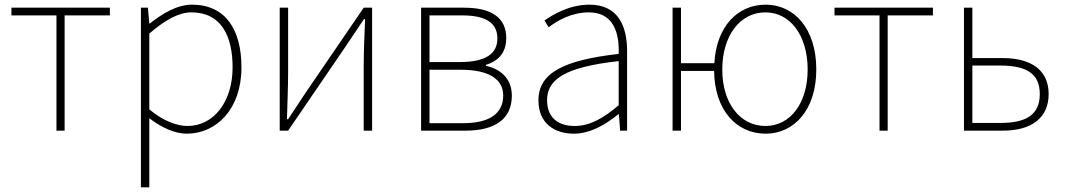

<svg xmlns="http://www.w3.org/2000/svg" viewBox="-20 -560 4565 823"><path d="M222 0H257V-494H451V-527H29V-494H222Z M584 243H620V46V-53C676 -11 731 13 781 13C907 13 1015 -92 1015 -271C1015 -434 946 -540 803 -540C737 -540 674 -500 622 -459H620L614 -527H584ZM784 -20C742 -20 682 -39 620 -91V-416C687 -474 746 -507 800 -507C929 -507 977 -405 977 -271C977 -124 896 -20 784 -20Z M1179 0H1215L1463 -363C1485 -396 1518 -445 1540 -478H1545C1542 -407 1539 -336 1539 -277V0H1575V-527H1539L1291 -164C1269 -131 1237 -82 1215 -49H1210C1212 -120 1215 -191 1215 -249V-527H1179Z M1785 0H1976C2099 0 2174 -48 2174 -150C2174 -229 2118 -266 2063 -278V-282C2111 -297 2150 -329 2150 -397C2150 -486 2084 -527 1970 -527H1785ZM1821 -294V-494H1961C2067 -494 2112 -459 2112 -395C2112 -333 2067 -294 1951 -294ZM1821 -32V-261H1956C2073 -261 2137 -222 2137 -151C2137 -73 2078 -32 1965 -32Z M2440 13C2510 13 2576 -26 2630 -70H2633L2638 0H2668V-341C2668 -448 2630 -540 2506 -540C2420 -540 2347 -496 2314 -472L2332 -443C2366 -470 2429 -507 2504 -507C2613 -507 2635 -414 2632 -329C2395 -302 2288 -247 2288 -130C2288 -30 2358 13 2440 13ZM2443 -20C2379 -20 2325 -50 2325 -131C2325 -220 2403 -273 2632 -298V-109C2563 -50 2506 -20 2443 -20Z M3261 -20C3152 -20 3076 -118 3076 -262C3076 -407 3152 -507 3261 -507C3368 -507 3442 -407 3442 -262C3442 -118 3368 -20 3261 -20ZM3262 13C3383 13 3479 -88 3479 -262C3479 -439 3383 -540 3262 -540C3144 -540 3051 -449 3042 -289H2899V-527H2863V0H2899V-256H3041C3043 -86 3138 13 3262 13Z M3750 0H3785V-494H3979V-527H3557V-494H3750Z M4112 0H4279C4402 0 4475 -55 4475 -157C4475 -258 4402 -311 4279 -311H4148V-527H4112ZM4148 -33V-279H4268C4382 -279 4437 -243 4437 -157C4437 -70 4382 -33 4268 -33Z"/></svg>

Font: Noto Sans CJK HK Thin
Style: Regular
Weight: 100
Designer: Ryoko NISHIZUKA 西塚涼子 (kana, bopomofo & ideographs); Paul D. Hunt (Latin, Greek & Cyrillic); Sandoll Communications 산돌커뮤니
Foundry: Adobe
Version: Version 2.004;hotconv 1.0.118;makeotfexe 2.5.65603